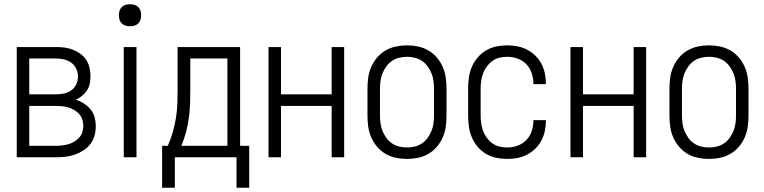

<svg xmlns="http://www.w3.org/2000/svg" viewBox="-20 -742 3603 906"><path d="M59 0V-520H245Q265 -520 285 -517.5Q305 -515 324 -507.5Q343 -500 359.5 -488Q376 -476 387 -459Q398 -442 402.5 -422Q407 -402 407 -382Q407 -365 403.5 -347.5Q400 -330 390.5 -315.5Q381 -301 367.5 -290Q354 -279 338 -271Q358 -265 376 -253.5Q394 -242 407.5 -225.5Q421 -209 426.5 -188.5Q432 -168 432 -147Q432 -124 426 -102Q420 -80 406.5 -62.5Q393 -45 374 -32.5Q355 -20 333.5 -12.5Q312 -5 290 -2.5Q268 0 245 0ZM118 -297H245Q264 -297 283 -301Q302 -305 317 -316Q332 -327 340 -344.5Q348 -362 348 -381Q348 -400 340 -417.5Q332 -435 316.5 -446Q301 -457 282.5 -461.5Q264 -466 245 -466H118ZM245 -54Q260 -54 275 -56Q290 -58 304 -62Q318 -66 331 -74Q344 -82 354 -93Q364 -104 368.5 -118.5Q373 -133 373 -148Q373 -163 368.5 -177.5Q364 -192 354 -203.5Q344 -215 331 -222.5Q318 -230 304 -234.5Q290 -239 275 -240.5Q260 -242 245 -242H118V-54Z M564 0V-520H624V0ZM594 -618Q583 -618 572.5 -621Q562 -624 554.5 -631.5Q547 -639 544 -649Q541 -659 541 -670Q541 -681 544 -691Q547 -701 554.5 -708.5Q562 -716 572.5 -719Q583 -722 594 -722Q604 -722 614.5 -719Q625 -716 632.5 -708.5Q640 -701 643 -691Q646 -681 646 -670Q646 -659 643 -649Q640 -639 632.5 -631.5Q625 -624 614.5 -621Q604 -618 594 -618Z M1096 144V0H805V144H745V-54H772Q786 -86 795.5 -119.5Q805 -153 810.5 -187Q816 -221 817 -255.5Q818 -290 818 -325V-520H1113V-54H1156V144ZM1053 -54V-466H878V-325Q878 -291 877 -256.5Q876 -222 871.5 -187.5Q867 -153 858 -119.5Q849 -86 836 -54Z M1247 0V-520H1306V-297H1545V-520H1604V0H1545V-242H1306V0Z M1901 8Q1874 8 1848 2.5Q1822 -3 1799.5 -16Q1777 -29 1759.5 -49.5Q1742 -70 1731.5 -94.5Q1721 -119 1717.5 -145Q1714 -171 1714 -197V-323Q1714 -349 1717.5 -375Q1721 -401 1731.5 -425.5Q1742 -450 1759.5 -470.5Q1777 -491 1799.5 -504Q1822 -517 1848 -522.5Q1874 -528 1901 -528Q1927 -528 1953 -522.5Q1979 -517 2001.5 -504Q2024 -491 2041.5 -470.5Q2059 -450 2069.5 -425.5Q2080 -401 2083.5 -375Q2087 -349 2087 -323V-197Q2087 -171 2083.5 -145Q2080 -119 2069.5 -94.5Q2059 -70 2041.5 -49.5Q2024 -29 2001.5 -16Q1979 -3 1953 2.5Q1927 8 1901 8ZM1901 -46Q1919 -46 1937.5 -50.5Q1956 -55 1971.5 -65.5Q1987 -76 1998 -91.5Q2009 -107 2016 -124Q2023 -141 2025.5 -160Q2028 -179 2028 -197V-323Q2028 -341 2025.5 -360Q2023 -379 2016 -396Q2009 -413 1998 -428.5Q1987 -444 1971.5 -454.5Q1956 -465 1937.5 -469.5Q1919 -474 1901 -474Q1882 -474 1863.5 -469.5Q1845 -465 1829.5 -454.5Q1814 -444 1803 -428.5Q1792 -413 1785 -396Q1778 -379 1775.5 -360Q1773 -341 1773 -323V-197Q1773 -179 1775.5 -160Q1778 -141 1785 -124Q1792 -107 1803 -91.5Q1814 -76 1829.5 -65.5Q1845 -55 1863.5 -50.5Q1882 -46 1901 -46Z M2373 8Q2347 8 2321 2.5Q2295 -3 2272.5 -16.5Q2250 -30 2233 -50.5Q2216 -71 2206 -95Q2196 -119 2192.5 -145Q2189 -171 2189 -197V-323Q2189 -349 2192.5 -375Q2196 -401 2206 -425Q2216 -449 2233 -469.5Q2250 -490 2272.5 -503.5Q2295 -517 2321 -522.5Q2347 -528 2373 -528Q2397 -528 2421 -523.5Q2445 -519 2466.5 -508Q2488 -497 2505.5 -480Q2523 -463 2534.5 -441.5Q2546 -420 2551 -396Q2556 -372 2556 -348V-345H2497V-347Q2497 -372 2489 -396.5Q2481 -421 2463.5 -439Q2446 -457 2422 -465.5Q2398 -474 2373 -474Q2354 -474 2336 -469.5Q2318 -465 2303 -454Q2288 -443 2277 -428Q2266 -413 2259.5 -395.5Q2253 -378 2250.5 -359.5Q2248 -341 2248 -323V-197Q2248 -179 2250.5 -160.5Q2253 -142 2259.5 -124.5Q2266 -107 2277 -92Q2288 -77 2303 -66Q2318 -55 2336 -50.5Q2354 -46 2373 -46Q2398 -46 2422 -54.5Q2446 -63 2463.5 -81Q2481 -99 2489 -123.5Q2497 -148 2497 -173V-175H2556V-172Q2556 -148 2551 -124Q2546 -100 2534.5 -78.5Q2523 -57 2505.5 -40Q2488 -23 2466.5 -12Q2445 -1 2421 3.5Q2397 8 2373 8Z M2672 0V-520H2731V-297H2970V-520H3029V0H2970V-242H2731V0Z M3326 8Q3299 8 3273 2.5Q3247 -3 3224.5 -16Q3202 -29 3184.5 -49.5Q3167 -70 3156.5 -94.5Q3146 -119 3142.5 -145Q3139 -171 3139 -197V-323Q3139 -349 3142.5 -375Q3146 -401 3156.5 -425.5Q3167 -450 3184.5 -470.5Q3202 -491 3224.5 -504Q3247 -517 3273 -522.5Q3299 -528 3326 -528Q3352 -528 3378 -522.5Q3404 -517 3426.5 -504Q3449 -491 3466.5 -470.5Q3484 -450 3494.5 -425.5Q3505 -401 3508.5 -375Q3512 -349 3512 -323V-197Q3512 -171 3508.5 -145Q3505 -119 3494.5 -94.5Q3484 -70 3466.5 -49.5Q3449 -29 3426.5 -16Q3404 -3 3378 2.5Q3352 8 3326 8ZM3326 -46Q3344 -46 3362.5 -50.5Q3381 -55 3396.5 -65.5Q3412 -76 3423 -91.5Q3434 -107 3441 -124Q3448 -141 3450.5 -160Q3453 -179 3453 -197V-323Q3453 -341 3450.5 -360Q3448 -379 3441 -396Q3434 -413 3423 -428.5Q3412 -444 3396.5 -454.5Q3381 -465 3362.5 -469.5Q3344 -474 3326 -474Q3307 -474 3288.5 -469.5Q3270 -465 3254.5 -454.5Q3239 -444 3228 -428.5Q3217 -413 3210 -396Q3203 -379 3200.5 -360Q3198 -341 3198 -323V-197Q3198 -179 3200.5 -160Q3203 -141 3210 -124Q3217 -107 3228 -91.5Q3239 -76 3254.5 -65.5Q3270 -55 3288.5 -50.5Q3307 -46 3326 -46Z"/></svg>

Font: Iosevka QP Light
Style: Regular
Weight: 300
Designer: Belleve Invis
Foundry: Belleve Invis
Version: Version 20.0.0; ttfautohint (v1.8.4)